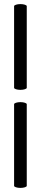

<svg xmlns="http://www.w3.org/2000/svg" viewBox="-20 -830 191 940"><path d="M49 -800V-400C49 -395 63 -390 80 -390C97 -390 111 -395 111 -400V-800C111 -805 97 -810 80 -810C63 -810 49 -805 49 -800ZM49 -320V80C49 85 63 90 80 90C97 90 111 85 111 80V-320C111 -325 97 -330 80 -330C63 -330 49 -325 49 -320Z"/></svg>

Font: Nupuram ExtraLight Oblique
Style: Regular
Weight: 200
Designer: Santhosh Thottingal (santhosh.thottingal@gmail.com)
Foundry: SMC
Version: Version 1.000